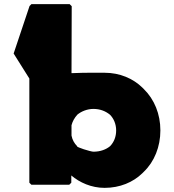

<svg xmlns="http://www.w3.org/2000/svg" viewBox="-20 -887 842 929"><path d="M542 -256C542 -226 532 -200 513 -180C494 -164 466 -153 432 -153C420 -153 347 -175 353 -180C340 -193 330 -210 326 -231V-281C331 -300 340 -316 354 -332C373 -348 402 -360 432 -360C463 -360 490 -350 512 -332C530 -314 542 -287 542 -256ZM325 -3V-38C365 -4 422 22 486 22C560 22 624 -5 669 -49L676 -56C727 -105 756 -177 756 -256C756 -335 727 -406 676 -456L669 -463C624 -507 560 -535 486 -535C457 -535 395 -536 326 -533L327 -857L317 -867H132L123 -858L46 -628L122 -507V-3L132 7H315Z"/></svg>

Font: Hussar Woodtype
Style: Ultra
Weight: 900
Foundry: Cannot Into Space Fonts
Version: Version 1.07